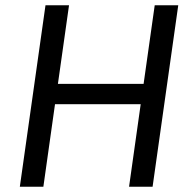

<svg xmlns="http://www.w3.org/2000/svg" viewBox="-20 -706 733 726"><path d="M55 0 152 -686H241L199 -389H523L565 -686H654L557 0H468L512 -312H188L144 0Z"/></svg>

Font: Chivo Medium Light
Style: Italic
Weight: 300
Italic angle: -8.05°
Version: Version 2.002